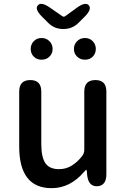

<svg xmlns="http://www.w3.org/2000/svg" viewBox="-20 -967 660 1000"><path d="M249 13Q80 13 80 -204V-490Q80 -550 138 -550Q195 -550 195 -490V-218Q195 -148 216.5 -117Q238 -86 287 -86Q325 -86 354.5 -105Q384 -124 407 -153Q419 -168 419 -187V-490Q419 -550 477 -550Q534 -550 534 -490V-59Q534 0 487 3Q441 5 434 -54L432 -76Q431 -83 429.5 -83Q428 -83 417 -71Q345 13 249 13ZM196.5 -656Q172 -656 156 -672Q140 -688 140 -712Q140 -736 156 -752.5Q172 -769 196.5 -769Q221 -769 237.5 -752.5Q254 -736 254 -712Q254 -688 237.5 -672Q221 -656 196.5 -656ZM422.5 -656Q398 -656 381.5 -672Q365 -688 365 -712Q365 -736 381.5 -752.5Q398 -769 422.5 -769Q447 -769 463 -752.5Q479 -736 479 -712Q479 -688 463 -672Q447 -656 422.5 -656ZM308 -816Q263 -816 231 -848L201 -878Q159 -919 177 -939Q194 -960 242 -926L304 -883Q312 -877 320 -883L378 -925Q425 -960 443 -939Q460 -918 418 -877L388 -847Q356 -816 311 -816Z"/></svg>

Font: Resource Han Rounded TW Medium
Style: Regular
Weight: 500
Designer: Cyano Hao (round all glyphs); Ryoko NISHIZUKA 西塚涼子 (kana, bopomofo & ideographs); Paul D. Hunt (Latin, Greek & Cyrillic)
Foundry: Cyano Hao
Version: 0.990